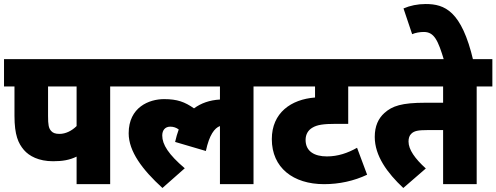

<svg xmlns="http://www.w3.org/2000/svg" viewBox="-20 -916 2469 955"><path d="M528 -486H606V-622H0V-486H52V-340C52 -244 71 -203 99 -170C125 -140 172 -114 244 -114C291 -114 326 -120 361 -137V0H528ZM361 -486V-289C338 -266 307 -250 276 -250C255 -250 243 -255 235 -264C222 -278 219 -295 219 -339V-486Z M593 -486H1074V-421C1023 -418 980 -403 945 -377C899 -409 862 -423 796 -423C722 -423 620 -383 620 -253C620 -163 688 -72 788 19L899 -79C818 -148 787 -197 787 -242C787 -268 801 -286 827 -286C843 -286 857 -281 869 -272C862 -253 856 -232 851 -210L1004 -165C1021 -245 1047 -279 1074 -289V0H1241V-486H1319V-622H593Z M1831 -486V-622H1305V-486H1547V-431C1428 -422 1332 -355 1332 -224C1332 -82 1438 0 1592 0C1667 0 1741 -16 1806 -47L1756 -181C1710 -155 1661 -138 1606 -138C1544 -138 1500 -163 1500 -220C1500 -248 1513 -269 1534 -281C1557 -295 1588 -300 1651 -300H1712V-486Z M2351 -486H2429V-622H1817V-486H2184V-405H2096C1978 -405 1931 -389 1892 -354C1862 -327 1844 -289 1844 -235C1844 -141 1906 -56 1986 19L2098 -78C2044 -127 2012 -172 2012 -212C2012 -228 2016 -242 2026 -251C2040 -265 2060 -269 2107 -269H2184V0H2351Z M2189 -615H2334C2276 -862 2192 -896 2097 -896C2057 -896 2019 -888 1987 -874L2030 -746C2046 -753 2068 -757 2088 -757C2140 -757 2159 -715 2189 -615Z"/></svg>

Font: Noto Sans SemiCondensed Black
Style: Italic
Weight: 900
Width: 4
Italic angle: -12°
Designer: Monotype Design Team
Foundry: Monotype Imaging Inc.
Version: Version 2.013